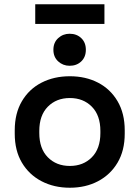

<svg xmlns="http://www.w3.org/2000/svg" viewBox="-20 -865 653 899"><path d="M307 14Q233 14 174.5 -16.5Q116 -47 82.5 -103.5Q49 -160 49 -239V-255Q49 -334 82.5 -391Q116 -448 174.5 -478Q233 -508 307 -508Q381 -508 439 -478Q497 -448 530.5 -391Q564 -334 564 -255V-239Q564 -160 530.5 -103.5Q497 -47 439 -16.5Q381 14 307 14ZM307 -88Q370 -88 410 -128.5Q450 -169 450 -242V-252Q450 -325 410 -365.5Q370 -406 307 -406Q244 -406 204 -365.5Q164 -325 164 -252V-242Q164 -169 204 -128.5Q244 -88 307 -88ZM306 -557Q275 -557 252.5 -577.5Q230 -598 230 -632Q230 -666 252.5 -686.5Q275 -707 306 -707Q339 -707 360.5 -686.5Q382 -666 382 -632Q382 -598 360.5 -577.5Q339 -557 306 -557ZM145 -753V-845H469V-753Z"/></svg>

Font: Space Grotesk Light SemiBold
Style: Regular
Weight: 600
Version: Version 2.000